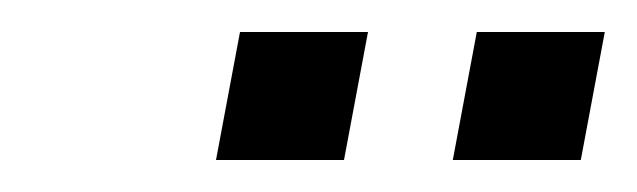

<svg xmlns="http://www.w3.org/2000/svg" viewBox="-20 -680 398 120"><path d="M263 -580H343L358 -660H278ZM115 -580H195L210 -660H130Z"/></svg>

Font: Uncut Sans
Style: Italic
Weight: 400
Italic angle: -11°
Designer: Kasper Nordkvist
Foundry: UNCUT.wtf
Version: Version 1.304;Glyphs 3.2 (3246)